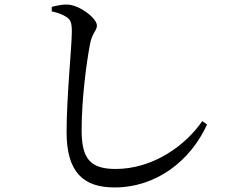

<svg xmlns="http://www.w3.org/2000/svg" viewBox="-20 -780 1040 842"><path d="M482 42C667 42 816 -76 888 -234L867 -249C794 -142 651 -39 487 -39C374 -39 338 -86 338 -209C338 -339 357 -493 375 -588C384 -636 405 -645 405 -668C405 -700 329 -758 276 -760C255 -761 233 -756 207 -750V-730C235 -724 256 -716 272 -705C289 -694 295 -681 295 -641C295 -578 272 -353 272 -201C272 -25 345 42 482 42Z"/></svg>

Font: Source Han Serif CN Medium
Style: Regular
Weight: 500
Designer: Ryoko NISHIZUKA 西塚涼子 (kana & ideographs); Frank Grießhammer (Latin, Greek & Cyrillic); Wenlong ZHANG 张文龙 (bopomofo); San
Foundry: Adobe
Version: Version 2.002;hotconv 1.1.0;makeotfexe 2.6.0